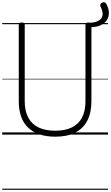

<svg xmlns="http://www.w3.org/2000/svg" viewBox="-20 -1219 1006 1739"><path d="M481 19Q400 19 338 -2Q276 -23 234 -63.5Q192 -104 171 -164Q150 -224 150 -303V-996Q150 -1006 156 -1010.5Q162 -1015 176 -1015Q191 -1015 197.5 -1010.5Q204 -1006 204 -996V-301Q204 -214 235.5 -154.5Q267 -95 328.5 -65Q390 -35 481 -35Q570 -35 631 -65Q692 -95 723 -154.5Q754 -214 754 -301V-996Q754 -1006 760.5 -1010.5Q767 -1015 781 -1015Q808 -1015 808 -996V-303Q808 -198 770.5 -126Q733 -54 660.5 -17.5Q588 19 481 19ZM942 -1185Q964 -1147 966 -1108.5Q968 -1070 949 -1039Q930 -1008 889.5 -989.5Q849 -971 786 -973V-1012Q851 -1015 880 -1036Q909 -1057 909.5 -1089.5Q910 -1122 890 -1160Q885 -1171 890 -1180.5Q895 -1190 905 -1195Q915 -1200 925.5 -1198Q936 -1196 942 -1185ZM0 490H958V500H0ZM0 -20H958V0H0ZM0 -505H958V-500H0ZM0 -1010H958V-1000H0Z"/></svg>

Font: Playwrite NG Modern Guides
Style: Regular
Weight: 400
Designer: Veronika Burian, José Scaglione
Foundry: TypeTogether
Version: Version 1.003